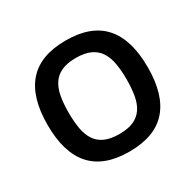

<svg xmlns="http://www.w3.org/2000/svg" viewBox="-128 -693 858 844"><g transform="rotate(-30 301.0 -271.0)"><path d="M46.9 -270.2Q46.9 -410.9 109.7 -481.7Q172.6 -552.6 301.1 -552.6Q429.7 -552.6 492.5 -481.7Q555.4 -410.9 555.4 -270.2Q555.4 -130.3 492.5 -59.7Q429.7 11 301.1 11Q172.6 11 109.7 -59.7Q46.9 -130.3 46.9 -270.2ZM154.1 -270.6Q154.1 -224.8 160.5 -188.9Q166.9 -153.1 183.4 -128.4Q199.9 -103.7 228.5 -90.9Q257.1 -78.1 301.5 -78.1Q345.5 -78.1 373.9 -90.9Q402.3 -103.7 418.9 -128.4Q435.4 -153.1 441.8 -188.9Q448.2 -224.8 448.2 -270.6Q448.2 -316.4 441.8 -352.3Q435.4 -388.1 418.9 -413Q402.3 -437.9 373.9 -450.8Q345.5 -463.8 301.5 -463.8Q257.1 -463.8 228.5 -450.8Q199.9 -437.9 183.4 -413Q166.9 -388.1 160.5 -352.3Q154.1 -316.4 154.1 -270.6Z"/></g></svg>

Font: Cannonade Med
Style: Regular
Weight: 500
Designer: Rasmus Andersson
Foundry: rsms
Version: Version 3.012;git-f93a4a705